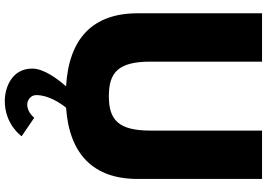

<svg xmlns="http://www.w3.org/2000/svg" viewBox="-180 -686 1140 821"><g transform="rotate(90 390.5 -275.0)"><path d="M272.8 158C272.8 245 354.2 275 411.4 275C512.6 275 562.1 203 562.1 203L482.9 149C482.9 149 460.9 179 426.8 179C408.1 179 386.1 165 386.1 140C386.1 88 421.3 36 440 13C639.1 -1 744.7 -104 744.7 -293V-825H537.9V-348C537.9 -210 491.7 -170 390.5 -170C289.3 -170 243.1 -210 243.1 -348V-825H36.3V-293C36.3 -101 144.1 1 348.7 13C315.7 51 272.8 108 272.8 158Z"/></g></svg>

Font: Hussar
Style: BdWide
Weight: 700
Foundry: Cannot Into Space Fonts
Version: Version 2.00